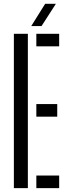

<svg xmlns="http://www.w3.org/2000/svg" viewBox="-20 -975 349 995"><path d="M51.9 0V-800H124.4V0ZM168.3 0V-65.2H286.6V0ZM168.3 -370.4V-435.6H276.6V-370.4ZM168.3 -734.8V-800H286.6V-734.8ZM142 -840 213.9 -955.2H269.5L195.3 -840Z"/></svg>

Font: Big Shoulders Stencil Display SC Thin
Style: Regular
Weight: 100
Designer: Patric King
Foundry: XO Type Co
Version: Version 2.001